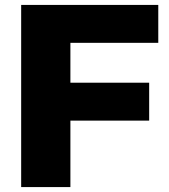

<svg xmlns="http://www.w3.org/2000/svg" viewBox="-20 -760 688 780"><path d="M66 -740H623V-586H266V-424H586V-270H266V0H66Z"/></svg>

Font: Encode Sans Normal
Style: ExtraBold
Weight: 800
Designer: Pablo Impallari, Andres Torresi
Foundry: Pablo Impallari, Andres Torresi
Version: Version 1.000; ttfautohint (v1.00) -l 8 -r 50 -G 200 -x 14 -